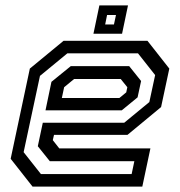

<svg xmlns="http://www.w3.org/2000/svg" viewBox="-20 -691 666 711"><path d="M526 -540 607 -437 576.5 -294.5 452 -191.5H180L175.5 -172L199.5 -141.5H537L507 0H100.5L19.5 -103L90.5 -437L215.5 -540ZM458.5 -446 502.5 -391 489.5 -330.5 431 -282.5H148.5L170.5 -388L242 -446ZM491 -493.5H229.5L128 -410L67.5 -127.5L131.5 -46.5H467.5L477.5 -94H164.5L120 -149.5L138.5 -236.5H440L533 -313L554.5 -413ZM427 -398.5H254.5L217.5 -368L209 -328H422L447.5 -349L451.5 -368ZM326 -566 348 -671H454L432 -566ZM369.5 -600.5H402L409.5 -635.5H376.5Z"/></svg>

Font: Tourney Medium
Style: Italic
Weight: 500
Italic angle: -12°
Version: Version 1.015